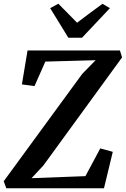

<svg xmlns="http://www.w3.org/2000/svg" viewBox="-33 -1015 678 1035"><path d="M1 0 -13 -38 410.5 -617 482.5 -690.5 211.5 -683 153 -551 85 -560 115.5 -743H613.5L625 -705.5L200.5 -122.5L137 -54.5L427.5 -65.5L507.5 -215L575 -196.5L527.5 0ZM335.5 -811.5 237.5 -971 281.5 -995Q307 -969.5 332.2 -943.8Q357.5 -918 382.5 -892.5Q416 -918.5 450.5 -943.8Q485 -969 519.5 -994.5L559.5 -971L409 -811.5Z"/></svg>

Font: Merriweather 28pt SemiBold
Style: Italic
Weight: 600
Italic angle: -7.8°
Version: Version 2.101